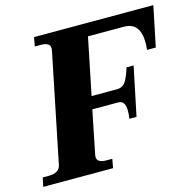

<svg xmlns="http://www.w3.org/2000/svg" viewBox="-130 -807 935 914"><g transform="rotate(-15 338.0 -350.0)"><path d="M703 -700 662 -502H619Q621 -520 621 -538Q621 -637 541 -637H364L307 -358H432Q461 -358 475.5 -381Q490 -404 503 -447H538L488 -207H453Q456 -227 456 -246Q456 -270 448 -283Q440 -296 419 -296H294L251 -83Q250 -79 250 -73Q250 -44 296 -44H325L317 0H-27L-18 -44H12Q65 -44 72 -83L181 -617Q182 -621 182 -627Q182 -656 136 -656H107L115 -700Z"/></g></svg>

Font: Taviraj
Style: Bold Italic
Weight: 700
Italic angle: -12°
Designer: Katatrad Team
Foundry: CadsonDemak
Version: Version 1.001